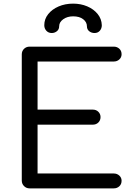

<svg xmlns="http://www.w3.org/2000/svg" viewBox="-20 -1038 735 1058"><path d="M143 0Q125 0 112.5 -12.5Q100 -25 100 -43V-738Q100 -757 112.5 -769Q125 -781 143 -781H607Q625 -781 637.5 -769.5Q650 -758 650 -739Q650 -722 637.5 -710.5Q625 -699 607 -699H187V-434H491Q510 -434 522 -422Q534 -410 534 -393Q534 -375 522 -363Q510 -351 491 -351H187V-82H607Q625 -82 637.5 -70.5Q650 -59 650 -42Q650 -23 637.5 -11.5Q625 0 607 0ZM265 -856Q247 -856 235.5 -868.5Q224 -881 224 -899Q224 -933 245.5 -960Q267 -987 303 -1002.5Q339 -1018 383 -1018Q425 -1018 460.5 -1003Q496 -988 518 -961Q540 -934 541 -899Q541 -881 530 -868.5Q519 -856 501 -856Q484 -856 471.5 -866Q459 -876 459 -893Q459 -916 438.5 -932Q418 -948 383 -948Q351 -948 328.5 -932Q306 -916 306 -893Q306 -876 293.5 -866Q281 -856 265 -856Z"/></svg>

Font: Comfortaa Medium
Style: Regular
Weight: 500
Designer: Johan Aakerlund
Foundry: Johan Aakerlund
Version: Version 3.104; ttfautohint (v1.8.1.43-b0c9)